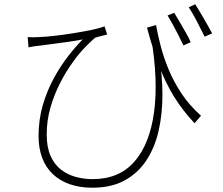

<svg xmlns="http://www.w3.org/2000/svg" viewBox="-20 -821 1040 896"><path d="M708 -704Q716 -660 730 -606Q744 -552 767.5 -495.5Q791 -439 827.5 -384Q864 -329 918 -281L888 -246Q833 -304 792.5 -369.5Q752 -435 722 -514.5Q692 -594 666 -692ZM109 -648Q130 -646 161 -648Q192 -649 236 -654Q280 -659 326 -666.5Q372 -674 410 -682Q448 -690 468 -698L480 -660Q471 -657 453 -653Q435 -649 424 -645Q407 -631 378.5 -602Q350 -573 319 -530Q288 -487 260.5 -433.5Q233 -380 215.5 -319.5Q198 -259 198 -194Q198 -134 216 -93.5Q234 -53 264.5 -29.5Q295 -6 333.5 4.5Q372 15 412 15Q536 15 607.5 -67Q679 -149 699 -298Q719 -447 685 -647L723 -556Q738 -466 738 -378Q738 -290 720.5 -212Q703 -134 664 -74Q625 -14 562.5 20.5Q500 55 411 55Q353 55 306.5 39Q260 23 227 -8Q194 -39 177 -84Q160 -129 160 -186Q160 -264 180 -331.5Q200 -399 231.5 -456.5Q263 -514 298.5 -559.5Q334 -605 366 -637Q336 -631 297 -625.5Q258 -620 223 -615.5Q188 -611 166 -608Q153 -607 140 -605Q127 -603 113 -600ZM793 -761Q804 -744 818 -719.5Q832 -695 846.5 -670Q861 -645 870 -624L836 -609Q826 -630 813 -656Q800 -682 786.5 -706.5Q773 -731 762 -749ZM891 -801Q907 -776 930 -736.5Q953 -697 970 -665L935 -650Q919 -683 898.5 -722Q878 -761 861 -787Z"/></svg>

Font: Noto Sans SC Thin ExtraLight
Style: Regular
Weight: 250
Version: Version 2.004-H2;hotconv 1.0.118;makeotfexe 2.5.65603